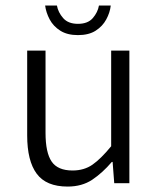

<svg xmlns="http://www.w3.org/2000/svg" viewBox="-20 -668 578 700"><path d="M226.6 12.2Q148.4 12.2 113.8 -34.7Q79.1 -81.5 79.1 -174.3V-483.4H146V-183.6Q146 -111.8 168.2 -79.1Q190.4 -46.4 244.6 -46.4Q286.6 -46.4 317.1 -67.6Q347.7 -88.9 385.3 -134.8V-483.4H451.7V0H396.5L390.6 -77.6H387.7Q353.5 -37.6 316.2 -12.7Q278.8 12.2 226.6 12.2ZM264.2 -540Q225.1 -540 199.7 -556.2Q174.3 -572.3 161.1 -597.2Q147.9 -622.1 144.5 -647.9H187.5Q191.9 -623 210.2 -602.1Q228.5 -581.1 264.2 -581.1Q300.3 -581.1 318.4 -602.1Q336.4 -623 340.8 -647.9H383.8Q380.9 -622.1 367.4 -597.2Q354 -572.3 328.9 -556.2Q303.7 -540 264.2 -540Z"/></svg>

Font: Varta Light Light
Style: Regular
Weight: 300
Version: Version 1.004